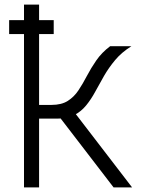

<svg xmlns="http://www.w3.org/2000/svg" viewBox="-20 -820 640 840"><path d="M20 -671V-732H215V-671ZM85 -618V-800H151V-618ZM107 -301V-361H205Q249 -361 276.5 -378.5Q304 -396 323 -424.5Q342 -453 360 -487.5Q378 -522 401.5 -556Q425 -590 462 -618H555Q512 -591 484 -557.5Q456 -524 435.5 -488.5Q415 -453 397 -419.5Q379 -386 357 -359Q335 -332 305 -316.5Q275 -301 230 -301ZM85 0V-618H151V0ZM477 0 222 -332 290 -349 558 0Z"/></svg>

Font: Victor Mono Light
Style: Regular
Weight: 300
Monospace: yes
Designer: Rune Bjørnerås
Version: Version 1.561;gftools[0.9.30]